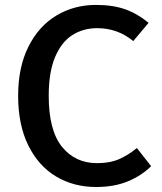

<svg xmlns="http://www.w3.org/2000/svg" viewBox="-20 -742 655 776"><path d="M580.5 -649.7 518.5 -575.9Q455.4 -628.2 372.8 -628.2Q316.9 -628.2 272.8 -600.5Q228.7 -572.8 202.8 -511.8Q176.9 -450.8 176.9 -354.9Q176.9 -215.4 230.3 -149Q283.6 -82.6 372.8 -82.6Q424.1 -82.6 461 -98.7Q497.9 -114.9 533.3 -143.6L590.8 -70.3Q551.8 -31.8 496.7 -9Q441.5 13.8 368.7 13.8Q277.4 13.8 206.2 -29Q134.9 -71.8 94.1 -154.9Q53.3 -237.9 53.3 -354.9Q53.3 -470.3 94.9 -553.3Q136.4 -636.4 207.9 -679.2Q279.5 -722.1 367.2 -722.1Q436.4 -722.1 486.2 -704.4Q535.9 -686.7 580.5 -649.7Z"/></svg>

Font: Fira Code Fixed Medium
Style: Regular
Weight: 500
Monospace: yes
Designer: Carrois Corporate, Edenspiekermann AG, Nikita Prokopov
Foundry: Carrois Corporate, Edenspiekermann AG, Nikita Prokopov
Version: Version 5.002